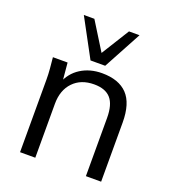

<svg xmlns="http://www.w3.org/2000/svg" viewBox="-137 -856 859 959"><g transform="rotate(20 293.0 -376.5)"><path d="M79 0V-386Q79 -414 76.5 -443.5Q74 -473 71 -502H149L159 -392H147Q169 -450 217.5 -480.5Q266 -511 330 -511Q419 -511 464.5 -463.5Q510 -416 510 -314V0H429V-309Q429 -380 400.5 -412.5Q372 -445 312 -445Q242 -445 201 -402Q160 -359 160 -287V0ZM253 -551 144 -753H200L292 -605L384 -753H440L331 -551Z"/></g></svg>

Font: Mulish ExtraLight
Style: Regular
Weight: 400
Version: Version 3.603